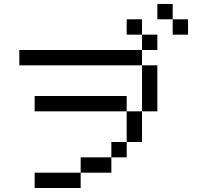

<svg xmlns="http://www.w3.org/2000/svg" viewBox="-20 -943 1040 963"><path d="M153.8 -461.5H615.4V-384.6H153.8ZM384.6 -76.9V0H153.8V-76.9ZM538.5 -153.8V-76.9H384.6V-153.8ZM615.4 -230.8V-153.8H538.5V-230.8ZM692.3 -384.6V-230.8H615.4V-384.6ZM692.3 -615.4H769.2V-384.6H692.3ZM76.9 -692.3H692.3V-615.4H76.9ZM846.2 -846.2H923.1V-769.2H846.2ZM769.2 -923.1H846.2V-846.2H769.2ZM692.3 -769.2H769.2V-692.3H692.3ZM615.4 -846.2H692.3V-769.2H615.4Z"/></svg>

Font: Mintsoda - Lime Green 13x16
Style: Regular
Weight: 400
Designer: Mintsoda-15
Version: Version 1.0